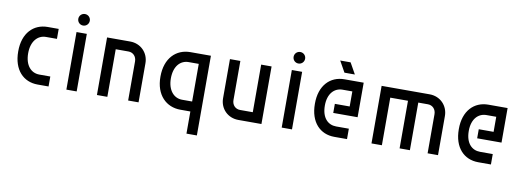

<svg xmlns="http://www.w3.org/2000/svg" viewBox="-66 -1099 4647 1708"><g transform="rotate(10 2257.5 -245.5)"><path d="M380 -90H281C207 -90 150 -149 150 -260C150 -368 207 -430 281 -430H380V-520H281C155 -520 59 -428 60 -260C60 -93 153 0 281 0H380Z M541 0H634V-520H541ZM536 -639C536 -610 559 -587 588 -587C617 -587 640 -610 640 -639C640 -668 617 -691 588 -691C559 -691 536 -668 536 -639Z M817 0H911V-430H1026C1068 -430 1099 -398 1099 -353V0H1193V-353C1193 -448 1121 -520 1026 -520H817Z M1570 -430H1661V-90H1570C1496 -90 1439 -153 1439 -260C1439 -371 1496 -430 1570 -430ZM1345 -260C1344 -92 1444 0 1570 0H1661V200H1755V-520H1570C1442 -520 1345 -427 1345 -260Z M2303 -520H2209V-90H2094C2052 -90 2021 -122 2021 -167V-520H1927V-167C1927 -72 1999 0 2094 0H2303Z M2486 0H2579V-520H2486ZM2481 -639C2481 -610 2504 -587 2533 -587C2562 -587 2585 -610 2585 -639C2585 -668 2562 -691 2533 -691C2504 -691 2481 -668 2481 -639Z M2740 -260C2740 -93 2833 0 2961 0H3076V-94H2961C2887 -94 2830 -149 2830 -260C2830 -368 2887 -426 2961 -426H3049V-290H2915V-208H3135V-520H2961C2835 -520 2739 -428 2740 -260ZM2895 -678 2951 -578H3045L2989 -678Z M3551 0H3644V-430H3731C3773 -430 3804 -398 3804 -353V0H3898V-353C3898 -448 3826 -520 3731 -520H3297V0H3391V-430H3551Z M4040 -260C4040 -93 4133 0 4261 0H4376V-94H4261C4187 -94 4130 -149 4130 -260C4130 -368 4187 -426 4261 -426H4349V-290H4215V-208H4435V-520H4261C4135 -520 4039 -428 4040 -260Z"/></g></svg>

Font: Grotesk 02 Mince
Style: Bold
Weight: 400
Designer: Frank Adebiaye, contributions by Jérémy Landes, Ariel Martín Pérez
Foundry: Velvetyne Type Foundry
Version: Version 3.000;Glyphs 3.1.2 (3150)